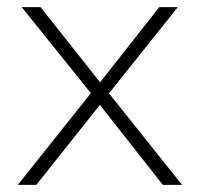

<svg xmlns="http://www.w3.org/2000/svg" viewBox="-20 -520 562 540"><path d="M30 0 246 -271V-245L41 -500H94L269 -279H254L428 -500H480L279 -248V-267L492 0H438L253 -235H269L82 0Z"/></svg>

Font: Mulish ExtraLight ExtraLight
Style: Regular
Weight: 250
Version: Version 3.603